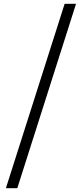

<svg xmlns="http://www.w3.org/2000/svg" viewBox="-20 -812 432 1010"><path d="M11 178H71L380 -792H320Z"/></svg>

Font: Source Han Sans JP Normal
Style: Regular
Weight: 350
Designer: Ryoko NISHIZUKA 西塚涼子 (kana, bopomofo & ideographs); Paul D. Hunt (Latin, Greek & Cyrillic); Sandoll Communications 산돌커뮤니
Foundry: Adobe
Version: Version 2.002;hotconv 1.0.116;makeotfexe 2.5.65601